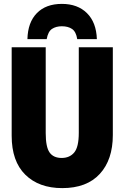

<svg xmlns="http://www.w3.org/2000/svg" viewBox="-20 -957 640 987"><path d="M300 10Q180 10 110 -59Q40 -128 40 -259V-714H215V-273Q215 -201 235 -173Q255 -145 297 -145Q338 -145 361.5 -173Q385 -201 385 -274V-714H560V-263Q560 -136 493 -63Q426 10 300 10ZM298 -937Q379 -937 427 -889.5Q475 -842 478 -756H377Q371 -794 350.5 -808Q330 -822 298 -822Q268 -822 247.5 -808.5Q227 -795 220 -756H121Q123 -842 169.5 -889.5Q216 -937 298 -937Z"/></svg>

Font: Noto Sans Mono Black
Style: Regular
Weight: 900
Designer: Monotype Design Team
Foundry: Monotype Imaging Inc.
Version: Version 2.014